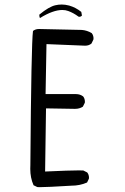

<svg xmlns="http://www.w3.org/2000/svg" viewBox="-20 -813 540 827"><path d="M150.4 -6.8Q182.1 -6.8 287.1 -13.2Q324.2 -13.2 355 -26.9L362.8 -43Q363.3 -44.9 363.3 -46.9Q363.3 -61 355.5 -70.3L338.9 -78.6Q332 -79.1 319.8 -79.1Q279.3 -79.1 174.3 -74.2L178.2 -346.2L298.3 -344.2Q301.3 -344.2 304.2 -344.2Q322.3 -344.2 336.9 -353.5L345.2 -370.1Q345.7 -372.1 345.7 -374Q345.7 -388.7 337.9 -397.9Q324.7 -407.7 307.6 -407.7H301.8H176.3L180.2 -623L346.7 -616.2Q362.8 -616.2 374 -625.5L382.3 -642.6Q382.8 -644.5 382.8 -648.7Q382.8 -652.8 381.1 -658.9Q379.4 -665 375 -670.4Q355.5 -682.1 332.5 -684.1L151.9 -688Q149.4 -688 147 -688Q132.8 -688 122.1 -679.7Q114.7 -626 110.8 -102.5V-102.1Q110.4 -93.8 110.4 -85.4Q110.4 -46.9 124.5 -15.1L140.6 -7.3Q144 -6.8 150.4 -6.8ZM152.3 -735.4Q208.5 -770 248.5 -770Q262.2 -770 273.9 -765.6Q295.9 -757.8 318.4 -741.2Q320.3 -740.7 321.8 -740.7Q328.1 -740.7 333 -746.1L330.1 -761.7Q306.6 -780.8 277.8 -789.1Q260.7 -793.5 246.3 -793.5Q231.9 -793.5 219.2 -790.5Q191.4 -784.7 149.4 -750Q149.4 -748.5 149.4 -747.1Q149.4 -740.7 151.9 -735.4Z"/></svg>

Font: Bakudai
Style: ExtraLight
Weight: 200
Version: Version 1.48